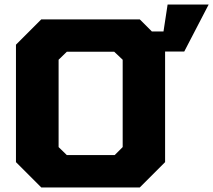

<svg xmlns="http://www.w3.org/2000/svg" viewBox="-20 -822 935 842"><path d="M161 0 50 -111V-626L161 -737H593L646 -684H697L715 -802H895L788 -596H704V-111L593 0ZM273 -142H483L518 -177V-560L481 -595H273L237 -560V-177Z"/></svg>

Font: Tomorrow
Style: Bold
Weight: 700
Designer: Tony de Marco, Monica Rizzolli
Foundry: Just in Type
Version: Version 2.002